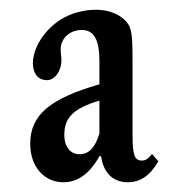

<svg xmlns="http://www.w3.org/2000/svg" viewBox="-20 -792 372 394"><path d="M110 -418C140.5 -418 164.5 -436.5 184.5 -472L187.5 -471C192.5 -436.5 212.5 -418 242.5 -418C267.5 -418 287.5 -431 305 -461L292 -476C284.5 -466.5 279 -462.5 271 -462.5C256 -462.5 252 -474 252 -516V-653.5C252 -708 251.5 -722.5 246 -737C236.5 -757.5 209.5 -772 176.5 -772C152 -772 126 -765 105.5 -752.5C69.5 -730 47.5 -692.5 47.5 -662C47.5 -642 57.5 -627.5 76.5 -627.5C91.5 -627.5 106 -645 106 -668C106 -675.5 104.5 -683.5 104.5 -690.5C104.5 -714 124 -730.5 147.5 -730.5C173.5 -730.5 184 -710 184 -665.5V-619C81.5 -589.5 42 -555.5 42 -497C42 -449 71.5 -418 110 -418ZM143.5 -475.5C126 -475.5 112 -488.5 112 -515.5C112 -549 129 -569.5 184 -585.5V-518C175 -488 161.5 -475.5 143.5 -475.5Z"/></svg>

Font: Libre Caslon Condensed SemiBold
Style: Regular
Weight: 600
Designer: Pablo Impallari, Rodrigo Fuenzalida, Katja Schimmel, Ertekin Erdin
Foundry: Pablo Impallari, Rodrigo Fuenzalida
Version: Version 2.000;gftools[0.9.33]